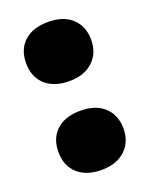

<svg xmlns="http://www.w3.org/2000/svg" viewBox="-113 -620 541 692"><g transform="rotate(-20 157.0 -274.0)"><path d="M157 9.5Q99 9.5 65.5 -21Q32 -51.5 32 -104Q32 -157 65 -187.2Q98 -217.5 157 -217.5Q216 -217.5 248.8 -186.5Q281.5 -155.5 281.5 -104Q281.5 -53 248 -21.8Q214.5 9.5 157 9.5ZM157 -331Q99 -331 65.5 -361.5Q32 -392 32 -444.5Q32 -497.5 65 -527.8Q98 -558 157 -558Q216 -558 248.8 -527Q281.5 -496 281.5 -444.5Q281.5 -393.5 248 -362.2Q214.5 -331 157 -331Z"/></g></svg>

Font: Encode Sans SemiExpanded ExtraBold
Style: Regular
Weight: 800
Width: 6
Designer: Multiple Designers
Foundry: Impallari Type
Version: Version 3.002